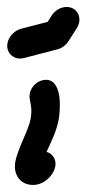

<svg xmlns="http://www.w3.org/2000/svg" viewBox="-32 -518 246 542"><path d="M191.7 -456.2C195.4 -477.5 181 -498.3 155.9 -498.3C140 -498.3 123.4 -489.2 113.4 -473.4L102.2 -456.1L27.9 -437C8 -431.7 -7.7 -414.4 -11 -395.6C-15.2 -371.6 2.4 -352.7 24.4 -352.7C28.1 -352.7 32.1 -353.2 36 -354.3L130.4 -378.8C143.7 -382.5 154.3 -390.7 161.8 -402.5L184.4 -437.9C188.2 -443.9 190.6 -450.1 191.7 -456.2ZM54.5 -182.7C49 -151.3 17.8 -98.3 11.1 -60.5C5.1 -26.3 24.4 4.1 61.3 4.1C90.7 4.1 117.5 -20.1 123.6 -46.4L124.3 -50C127.3 -67.3 116 -85.5 99.4 -89.1C111.4 -116.7 127.4 -145 134 -182.3C136.6 -197.3 147.8 -289.5 99.8 -292.7H98C76.2 -292.7 55.8 -275.5 52 -253.6C48.3 -232.6 61.4 -222 54.5 -182.7Z"/></svg>

Font: TudorRose
Style: Oblique
Weight: 500
Italic angle: 10°
Version: Version 001.000